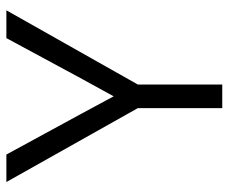

<svg xmlns="http://www.w3.org/2000/svg" viewBox="-76 -624 700 587"><g transform="rotate(-90 273.5 -330.0)"><path d="M536 -660 309 -258V0H237V-258L11 -660H95L218 -434L273 -332L329 -434L451 -660Z"/></g></svg>

Font: Kantumruy Pro
Style: Regular
Weight: 400
Designer: Sovichet Tep
Foundry: Sovichet Tep
Version: Version 1.002